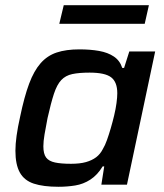

<svg xmlns="http://www.w3.org/2000/svg" viewBox="-20 -707 629 735"><path d="M204 8Q146 8 109.5 -4Q73 -16 56 -46.5Q39 -77 39 -130Q39 -155 43.5 -187.5Q48 -220 57 -260Q73 -337 91.5 -386.5Q110 -436 135.5 -465Q161 -494 197 -506Q233 -518 284 -518Q326 -518 359.5 -512Q393 -506 416 -490.5Q439 -475 448 -447H455L475 -510H574L466 0H368L379 -70H373Q353 -37 326 -19.5Q299 -2 268 3Q237 8 204 8ZM252 -80Q286 -80 309 -86.5Q332 -93 348 -105Q364 -117 374 -137Q382 -150 389.5 -171Q397 -192 404 -216Q411 -240 417 -265Q423 -290 426 -312.5Q429 -335 429 -350Q429 -393 405.5 -411Q382 -429 323 -429Q283 -429 257 -423.5Q231 -418 214.5 -400.5Q198 -383 186.5 -348Q175 -313 162 -255Q155 -219 150.5 -192.5Q146 -166 146 -147Q146 -118 156.5 -104Q167 -90 190.5 -85Q214 -80 252 -80ZM207 -616 224 -687H550L534 -616Z"/></svg>

Font: Saira Thin Medium
Style: Italic
Weight: 500
Italic angle: -12°
Version: Version 1.101